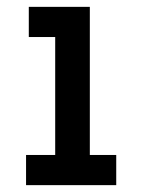

<svg xmlns="http://www.w3.org/2000/svg" viewBox="-20 -540 415 560"><path d="M56 0V-88H141V-432H64V-520H242V-88H319V0Z"/></svg>

Font: Iosevka Custom Semibold
Style: Regular
Weight: 600
Designer: Belleve Invis
Foundry: Belleve Invis
Version: Version 27.0.2; ttfautohint (v1.8.4)